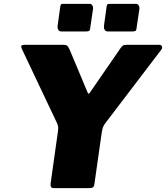

<svg xmlns="http://www.w3.org/2000/svg" viewBox="-20 -974 859 994"><path d="M803 -742Q816 -742 818.5 -734Q821 -726 816 -718L525 -336Q517 -326 512.5 -313.5Q508 -301 504 -269L469 -23Q467 -7 460.5 -3.5Q454 0 437 0H261Q248 0 244.5 -5.5Q241 -11 242 -24L280 -294Q282 -310 281 -318Q280 -326 275 -337L94 -719Q88 -731 90.5 -736.5Q93 -742 109 -742H310Q324 -742 330 -735Q336 -728 341 -716L434 -494Q438 -484 445 -494L605 -726Q613 -737 618.5 -739.5Q624 -742 638 -742H803ZM462 -930 447 -829Q446 -816 440.5 -813.5Q435 -811 420 -811H300Q287 -811 282 -819.5Q277 -828 278 -839L292 -940Q294 -950 296.5 -952Q299 -954 306 -954H445Q453 -954 458 -946Q463 -938 462 -930ZM702 -930 687 -829Q686 -816 680.5 -813.5Q675 -811 660 -811H540Q527 -811 522 -819.5Q517 -828 518 -839L532 -940Q534 -950 536.5 -952Q539 -954 546 -954H685Q693 -954 698 -946Q703 -938 702 -930Z"/></svg>

Font: Libre Franklin Black
Style: Italic
Weight: 900
Italic angle: -8°
Designer: Pablo Impallari, Rodrigo Fuenzalida, Nhung Nguyen
Foundry: Impallari Type
Version: Version 3.000